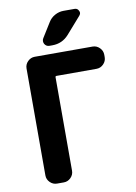

<svg xmlns="http://www.w3.org/2000/svg" viewBox="-103 -1049 776 1095"><g transform="rotate(-10 285.5 -502.0)"><path d="M240.2 -626Q233.4 -626 233.4 -619.1V-78.1Q233.4 -54.7 216.3 -37.6Q199.2 -20.5 175.8 -20.5H136.7Q113.3 -20.5 96.2 -37.6Q79.1 -54.7 79.1 -78.1V-697.3Q79.1 -720.7 96.2 -737.8Q113.3 -754.9 136.7 -754.9H471.7Q495.1 -754.9 512.2 -737.8Q529.3 -720.7 529.3 -697.3V-683.6Q529.3 -660.2 512.2 -643.1Q495.1 -626 471.7 -626ZM255.9 -935.5Q269.5 -958 293.5 -971.2Q317.4 -984.4 343.8 -984.4H408.2Q424.8 -984.4 431.6 -968.8Q434.6 -962.9 434.6 -958Q434.6 -949.2 427.7 -941.4L342.8 -844.7Q304.7 -801.8 247.1 -801.8H230.5Q211.9 -801.8 202.1 -818.4Q198.2 -826.2 198.2 -834Q198.2 -842.8 203.1 -850.6Z"/></g></svg>

Font: Gen Jyuu Gothic Bold
Style: Bold
Weight: 700
Designer: [Source Han Sans]
Ryoko NISHIZUKA  (kana & ideographs); Paul D. Hunt (Latin, Greek & Cyrillic); Wenlong ZHANG  (bopomofo
Version: Version 1.002.20150607